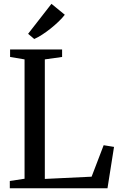

<svg xmlns="http://www.w3.org/2000/svg" viewBox="-20 -1008 644 1028"><path d="M32.5 0V-39L111.5 -51V-690L34 -703V-743H312.5V-703L220 -690V-50L470.5 -62L535 -230.5L590.5 -221.5L555.5 0ZM163 -799.5 130.5 -827 255.5 -987.5 327 -929Q314 -912 294.2 -893Q274.5 -874 251.8 -855.8Q229 -837.5 206.2 -822.8Q183.5 -808 164 -799.5Z"/></svg>

Font: Merriweather 60pt
Style: Regular
Weight: 400
Version: Version 2.100